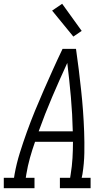

<svg xmlns="http://www.w3.org/2000/svg" viewBox="-50 -993 570 1013"><path d="M-30 0V-55H24L27 -74Q37 -130 54.5 -186Q72 -242 92 -297.5Q112 -353 134.5 -408Q157 -463 181 -517.5Q205 -572 229.5 -626.5Q254 -681 280 -735H351Q359 -681 365.5 -626.5Q372 -572 378 -517.5Q384 -463 388 -408Q392 -353 394 -297.5Q396 -242 395 -186Q394 -130 385 -74L381 -55H428V0H266V-55H320L323 -74Q330 -116 332.5 -159Q335 -202 335 -245H135Q120 -203 108 -160Q96 -117 89 -74L86 -55H132V0ZM154 -300H334Q332 -391 324 -481Q316 -571 305 -661Q264 -572 225.5 -482Q187 -392 154 -300ZM337 -800 225 -937 278 -973 381 -830Z"/></svg>

Font: Iosevka Curly Slab LtObl
Style: Regular
Weight: 300
Italic angle: -9°
Monospace: yes
Designer: Belleve Invis
Foundry: Belleve Invis
Version: Version 11.0.0; ttfautohint (v1.8.3)